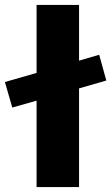

<svg xmlns="http://www.w3.org/2000/svg" viewBox="-54 -762 453 782"><path d="M-34 -428 95 -465V-742H268V-515L350 -539L379 -434L268 -402V0H95V-352L-4 -324Z"/></svg>

Font: Trueno
Style: Bd
Weight: 700
Designer: Julieta Ulanovsky
Foundry: Julieta Ulanovsky
Version: Version 3.001b